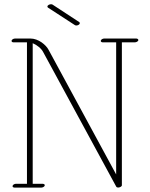

<svg xmlns="http://www.w3.org/2000/svg" viewBox="-20 -854 692 883"><path d="M346.9 -747.6C346.9 -749.5 346.4 -751 344.5 -752.4L221.4 -833C219.5 -834 217 -834.5 214.6 -834.5C207.8 -834.5 198 -830.1 198 -823.7C198 -821.8 199 -820.3 200.9 -818.8L324 -738.8C325.9 -737.3 328.4 -736.8 331.3 -736.8C338.1 -736.8 346.9 -741.2 346.9 -747.6ZM616.2 -669.9C616.2 -673.8 611.8 -676.8 606 -676.8H459.5C452.6 -676.8 445.8 -672.9 443.8 -668C441.9 -663.1 446.3 -659.2 453.1 -659.2H514.2V-51.8L203.6 -624.5C191.9 -647.5 156.7 -676.8 120.1 -676.8H49.3C42.5 -676.8 33.2 -672.4 33.2 -665.5C33.2 -661.6 37.1 -659.2 43 -659.2H104V-8.8H53.7C46.9 -8.8 40 -4.9 38.1 0C36.1 4.9 40.5 8.8 47.4 8.8H169.4C176.3 8.8 183.6 4.9 185.5 0C187.5 -4.9 182.6 -8.8 175.8 -8.8H130.4V-655.3C148.9 -647.9 170.4 -630.9 178.2 -615.2L514.6 4.4C516.3 7.3 519.6 8.5 523.4 8.5C531.1 8.5 540.5 3.6 540.5 -2V-659.2H599.6C606.4 -659.2 616.2 -663.6 616.2 -669.9Z"/></svg>

Font: WireWyrm
Style: Light
Weight: 200
Version: Version 001.000